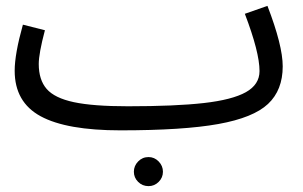

<svg xmlns="http://www.w3.org/2000/svg" viewBox="-20 -423 1033 654"><path d="M943 -197Q943 -116 893 -69Q843 -22 723.5 -0.5Q604 21 390 21Q207 21 118.5 -27Q30 -75 30 -182Q30 -239 58 -339L133 -320Q112 -241 112 -205Q112 -151 139 -120Q166 -89 231.5 -75Q297 -61 416 -61Q577 -61 674 -72Q771 -83 817.5 -109Q864 -135 864 -181Q864 -245 814 -376L891 -403Q943 -268 943 -197ZM436 162Q436 142 450.5 127Q465 112 486 112Q506 112 520.5 127Q535 142 535 162Q535 182 520.5 196.5Q506 211 486 211Q465 211 450.5 196.5Q436 182 436 162Z"/></svg>

Font: Noto Sans Arabic
Style: Regular
Weight: 400
Designer: Nadine Chahine
Foundry: Monotype Imaging Inc.
Version: Version 1.001